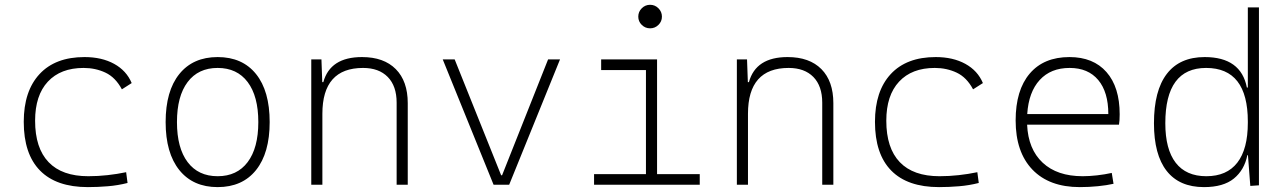

<svg xmlns="http://www.w3.org/2000/svg" viewBox="-20 -763 5313 793"><path d="M342.8 9.8Q212.4 9.8 145.3 -58.6Q78.1 -127 78.1 -259.8Q78.1 -386.7 143.3 -457Q208.5 -527.3 329.1 -527.3Q400.4 -527.3 451.4 -499.3Q502.4 -471.2 523.9 -419.9L483.4 -394Q457 -443.4 415.8 -462.9Q374.5 -482.4 325.2 -482.4Q230.5 -482.4 177.7 -425.8Q125 -369.1 125 -264.6Q125 -151.4 180.7 -93.3Q236.3 -35.2 344.7 -35.2Q384.8 -35.2 424.1 -39.6Q463.4 -43.9 501 -51.8L506.8 -7.3Q466.8 2.9 425 6.3Q383.3 9.8 342.8 9.8Z M878.9 9.8Q777.3 9.8 720.7 -60.5Q664.1 -130.9 664.1 -258.8Q664.1 -387.2 720.7 -457.3Q777.3 -527.3 878.9 -527.3Q981 -527.3 1037.4 -457.3Q1093.8 -387.2 1093.8 -258.8Q1093.8 -130.9 1037.4 -60.5Q981 9.8 878.9 9.8ZM878.9 -35.2Q959 -35.2 1002.9 -93.5Q1046.9 -151.9 1046.9 -258.8Q1046.9 -365.7 1002.9 -424.1Q959 -482.4 878.9 -482.4Q798.8 -482.4 754.9 -424.1Q710.9 -365.7 710.9 -258.8Q710.9 -151.9 754.9 -93.5Q798.8 -35.2 878.9 -35.2Z M1618.2 0V-338.9Q1618.2 -407.7 1581.5 -445.1Q1544.9 -482.4 1479.5 -482.4Q1311.5 -482.4 1311.5 -293V0H1265.6V-517.6H1307.6L1311 -423.8H1315.4Q1343.8 -527.3 1475.1 -527.3Q1565.4 -527.3 1614.7 -477.5Q1664.1 -427.7 1664.1 -336.9V0Z M2018.6 0 1808.6 -517.6H1857.9L2049.8 -39.1H2053.7L2243.7 -517.6H2293L2083 0Z M2433.6 0V-43.9H2647.9V-473.6H2462.9V-517.6H2693.8V-43.9H2870.1V0ZM2665 -646Q2645 -646 2630.6 -660.2Q2616.2 -674.3 2616.2 -694.3Q2616.2 -714.4 2630.6 -728.8Q2645 -743.2 2665 -743.2Q2685.1 -743.2 2699.5 -728.8Q2713.9 -714.4 2713.9 -694.3Q2713.9 -674.3 2699.5 -660.2Q2685.1 -646 2665 -646Z M3376 0V-338.9Q3376 -407.7 3339.4 -445.1Q3302.7 -482.4 3237.3 -482.4Q3069.3 -482.4 3069.3 -293V0H3023.4V-517.6H3065.4L3068.8 -423.8H3073.2Q3101.6 -527.3 3232.9 -527.3Q3323.2 -527.3 3372.6 -477.5Q3421.9 -427.7 3421.9 -336.9V0Z M3858.4 9.8Q3728 9.8 3660.9 -58.6Q3593.8 -127 3593.8 -259.8Q3593.8 -386.7 3658.9 -457Q3724.1 -527.3 3844.7 -527.3Q3916 -527.3 3967 -499.3Q4018.1 -471.2 4039.6 -419.9L3999 -394Q3972.7 -443.4 3931.4 -462.9Q3890.1 -482.4 3840.8 -482.4Q3746.1 -482.4 3693.4 -425.8Q3640.6 -369.1 3640.6 -264.6Q3640.6 -151.4 3696.3 -93.3Q3752 -35.2 3860.4 -35.2Q3900.4 -35.2 3939.7 -39.6Q3979 -43.9 4016.6 -51.8L4022.5 -7.3Q3982.4 2.9 3940.7 6.3Q3898.9 9.8 3858.4 9.8Z M4439.9 9.8Q4313.5 9.8 4244.1 -62.5Q4174.8 -134.8 4174.8 -265.6Q4174.8 -390.6 4232.9 -459Q4291 -527.3 4397 -527.3Q4495.6 -527.3 4550 -465.3Q4604.5 -403.3 4604.5 -291Q4604.5 -263.7 4601.6 -248H4222.2Q4226.6 -147 4286.4 -91.1Q4346.2 -35.2 4451.7 -35.2Q4479 -35.2 4511.2 -38.8Q4543.5 -42.5 4571.8 -48.8L4579.1 -3.9Q4551.3 2.4 4514.4 6.1Q4477.5 9.8 4439.9 9.8ZM4222.7 -292H4557.6Q4557.6 -382.8 4515.9 -432.6Q4474.1 -482.4 4397.9 -482.4Q4319.8 -482.4 4274.2 -432.6Q4228.5 -382.8 4222.7 -292Z M4952.6 9.8Q4851.1 9.8 4798.6 -57.1Q4746.1 -124 4746.1 -253.9Q4746.1 -388.7 4799.3 -458Q4852.5 -527.3 4955.6 -527.3Q5105.5 -527.3 5129.9 -401.4H5133.8V-732.4H5179.7V2.4L5144 4.9L5134.3 -122.1H5131.8Q5119.6 -61 5076.2 -25.6Q5032.7 9.8 4952.6 9.8ZM5133.8 -255.9V-261.2Q5133.8 -482.4 4961.4 -482.4Q4793 -482.4 4793 -253.9Q4793 -146.5 4835.9 -90.8Q4878.9 -35.2 4962.4 -35.2Q5046.9 -35.2 5090.3 -91.1Q5133.8 -147 5133.8 -255.9Z"/></svg>

Font: Cascadia Code NF ExtraLight
Style: Regular
Weight: 200
Monospace: yes
Designer: Aaron Bell
Foundry: Saja Typeworks
Version: Version 2404.023; ttfautohint (v1.8.4)